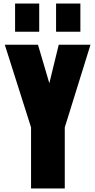

<svg xmlns="http://www.w3.org/2000/svg" viewBox="-20 -1062 537 1082"><path d="M296 -883V-1042H433V-883ZM65 -883V-1042H201V-883ZM155 0V-344L7 -810H194L258 -593L311 -810H490L345 -344V0Z"/></svg>

Font: Oswald Heavy
Style: Regular
Weight: 400
Designer: Vernon Adams
Foundry: Vernon Adams
Version: Version 4.101